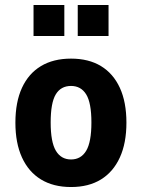

<svg xmlns="http://www.w3.org/2000/svg" viewBox="-20 -742 571 773"><path d="M266 11Q195 11 145 -19.5Q95 -50 68.5 -108Q42 -166 42 -248Q42 -331 68.5 -388.5Q95 -446 145 -476Q195 -506 266 -506Q337 -506 386.5 -476Q436 -446 462.5 -388.5Q489 -331 489 -248Q489 -166 462.5 -108Q436 -50 386.5 -19.5Q337 11 266 11ZM266 -100Q306 -100 327 -135Q348 -170 348 -249Q348 -328 327 -362Q306 -396 266 -396Q225 -396 204.5 -362Q184 -328 184 -249Q184 -170 205 -135Q226 -100 266 -100ZM293 -597V-722H417V-597ZM115 -597V-722H239V-597Z"/></svg>

Font: Nunito Sans 10pt Condensed ExtraBold
Style: Regular
Weight: 800
Width: 3
Designer: Vernon Adams
Foundry: Vernon Adams
Version: Version 3.101;gftools[0.9.27]